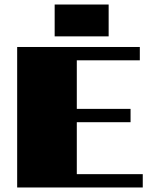

<svg xmlns="http://www.w3.org/2000/svg" viewBox="-20 -830 673 850"><path d="M461 -810V-669H222V-810ZM320 -59H612V0H56V-622H599V-563H320V-348H558V-289H320Z"/></svg>

Font: Sarpanch Black
Style: Regular
Weight: 900
Designer: Manushi Parikh (Devanagari and Latin), Jyotish Sonowal (Devanagari)
Foundry: Indian Type Foundry
Version: Version 2.004;PS 1.0;hotconv 1.0.78;makeotf.lib2.5.61930; tt